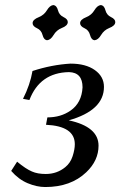

<svg xmlns="http://www.w3.org/2000/svg" viewBox="-20 -732 481 762"><path d="M159.7 10.3Q126 10.3 89.8 -4.9Q53.7 -20 24.4 -53.7L47.9 -90.3Q82.5 -61.5 106.9 -51.3Q128.9 -41.5 161.6 -41.5Q206.1 -41.5 239.3 -68.8Q259.3 -85 268.1 -111.8Q276.9 -138.7 276.9 -159.7Q276.9 -231.4 162.6 -236.8L168 -266.1Q221.2 -266.1 259.8 -293Q304.2 -323.7 307.6 -385.3Q307.6 -444.3 253.9 -445.8Q138.2 -443.8 96.7 -335L71.3 -339.8Q99.6 -395.5 108.9 -450.2Q185.1 -475.1 259.8 -479.5Q320.3 -479.5 356.4 -453.9Q392.6 -428.2 392.6 -387.2Q392.6 -293.9 252.9 -254.4Q371.1 -229 371.1 -153.8Q371.1 -94.7 322.3 -48.3Q260.7 10.3 159.7 10.3ZM167 -572.3Q153.8 -573.7 148.9 -593Q144 -612.3 126.7 -620.1Q109.4 -627.9 109.4 -640.1Q109.4 -654.3 134.3 -664.1Q154.8 -672.4 166.3 -691.4Q177.7 -710.4 191.4 -711.9Q205.1 -710.4 210 -691.4Q214.8 -672.4 231.9 -664.3Q249 -656.2 249 -644.5Q249 -629.9 224.6 -620.6Q204.1 -612.3 192.6 -593Q181.2 -573.7 167 -572.3ZM355.5 -572.3Q342.3 -573.7 337.4 -593Q332.5 -612.3 315.2 -620.1Q297.9 -627.9 297.9 -640.1Q297.9 -654.3 322.8 -664.1Q343.3 -672.4 354.7 -691.4Q366.2 -710.4 379.9 -711.9Q393.6 -710.4 398.4 -691.4Q403.3 -672.4 420.4 -664.3Q437.5 -656.2 437.5 -644.5Q437.5 -629.9 413.1 -620.6Q392.6 -612.3 381.1 -593Q369.6 -573.7 355.5 -572.3Z"/></svg>

Font: Kelvinch
Style: Italic
Weight: 400
Italic angle: -10°
Designer: Paul James Miller
Foundry: High-Logic / Made with FontCreator
Version: Version 3.40;July 22, 2017;FontCreator 11.0.0.2388 64-bit